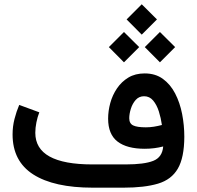

<svg xmlns="http://www.w3.org/2000/svg" viewBox="-20 -867 910 887"><path d="M564.9 -777.3 634.8 -847.2 705.1 -777.3 634.8 -707ZM648.9 -649.4 718.8 -719.2 789.1 -649.4 718.8 -579.1ZM482.9 -649.4 552.7 -719.2 623 -649.4 552.7 -579.1ZM733.9 -190.4Q693.4 -179.7 648.4 -179.7Q566.4 -179.7 522.9 -213.1Q479.5 -246.6 479.5 -318.8Q479.5 -354.5 489.5 -391.1Q499.5 -427.7 520.5 -458.7Q541.5 -489.7 573.2 -508.8Q605 -527.8 648.4 -527.8Q697.8 -527.8 732.4 -502.7Q767.1 -477.5 789.1 -435.3Q811 -393.1 821.3 -340.8Q831.5 -288.6 831.5 -234.9Q831.1 -138.7 801.5 -87.9Q772 -37.1 710 -18.6Q647.9 0 550.3 0H408.7Q229.5 0 133.8 -61Q38.1 -122.1 38.1 -246.1Q38.1 -282.7 46.9 -317.1Q55.7 -351.6 68.8 -382.3L161.6 -348.1Q153.3 -327.1 148.2 -301.8Q143.1 -276.4 143.1 -253.4Q143.1 -107.4 406.7 -107.4H560.5Q646.5 -107.4 688.2 -124Q730 -140.6 733.9 -190.4ZM728 -289.6Q723.6 -321.3 713.9 -352.1Q704.1 -382.8 687.5 -402.6Q670.9 -422.4 645.5 -422.4Q622.1 -422.4 606.9 -405.3Q591.8 -388.2 584.5 -364.5Q577.1 -340.8 577.1 -320.8Q577.1 -296.4 595.2 -287.6Q613.3 -278.8 653.8 -278.8Q672.4 -278.8 690.9 -281.7Q709.5 -284.7 728 -289.6Z"/></svg>

Font: Vazir Medium FD-WOL-UI
Style: Medium-FD-WOL-UI
Weight: 500
Designer: Saber Rastikerdar
Foundry: Saber Rastikerdar
Version: Version 30.0.0